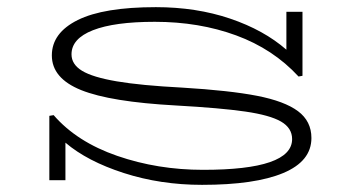

<svg xmlns="http://www.w3.org/2000/svg" viewBox="-20 -504 1017 537"><path d="M851 -118Q851 -53 772 -20Q693 13 545 13Q429 13 326.5 -20Q224 -53 163 -105V0H118V-180L130 -182Q195 -107 308 -68Q421 -29 548 -29Q797 -29 797 -115Q797 -146 766 -164Q735 -182 666 -192Q597 -202 472 -209Q289 -219 207 -252Q125 -285 125 -349Q125 -412 197.5 -448Q270 -484 416 -484Q529 -484 623.5 -452Q718 -420 781 -365V-471H826V-292L815 -290Q744 -367 640.5 -405Q537 -443 413 -443Q300 -443 240 -419.5Q180 -396 180 -352Q180 -324 209.5 -306Q239 -288 306.5 -276.5Q374 -265 489 -259Q622 -251 699 -236Q776 -221 813.5 -193Q851 -165 851 -118Z"/></svg>

Font: BioRhyme Expanded Light
Style: Regular
Weight: 300
Width: 7
Designer: Aoife Mooney
Foundry: Aoife Mooney Type
Version: Version 1.001